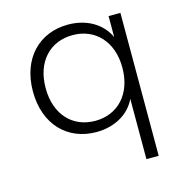

<svg xmlns="http://www.w3.org/2000/svg" viewBox="-100 -572 808 846"><g transform="rotate(-15 304.0 -149.0)"><path d="M284 10C368 10 436 -30 465 -93V182H521V-470H467V-374C438 -438 371 -480 284 -480C152 -480 59 -385 59 -235C59 -84 152 10 284 10ZM292 -39C189 -39 117 -113 117 -235C117 -356 189 -430 292 -430C393 -430 467 -356 467 -235C467 -113 393 -39 292 -39Z"/></g></svg>

Font: Gantari Light
Style: Regular
Weight: 300
Designer: Anugrah Pasau
Foundry: Lafontype
Version: Version 1.000